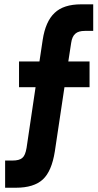

<svg xmlns="http://www.w3.org/2000/svg" viewBox="-20 -715 459 896"><path d="M38.1 34.2Q70.3 34.2 84 22Q98.1 10.7 104 -24.9L146 -308.1H68.8V-428.2H164.1L179.2 -528.8Q192.4 -615.2 234.9 -654.8Q276.4 -694.8 358.9 -694.8H415V-570.8H376Q346.2 -570.8 332 -558.1Q316.4 -545.4 312 -514.2L298.8 -428.2H397.9V-308.1H280.8L235.8 -7.8Q221.2 84 180.2 122.1Q138.2 161.1 54.2 161.1H3.9V34.2Z"/></svg>

Font: D-DIN-PRO ExtraBold
Style: Bold
Weight: 800
Designer: Charles Nix
Foundry: CyberFei
Version: Version 1.000;hotconv 1.0.109;makeotfexe 2.5.65596